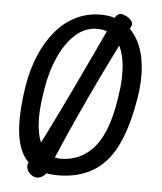

<svg xmlns="http://www.w3.org/2000/svg" viewBox="-51 -729 673 799"><g transform="rotate(5 285.0 -329.5)"><path d="M120 22 117 21Q107 16 99.5 7.5Q92 -1 89.5 -12Q87 -23 92 -33Q173 -191 248 -348.5Q323 -506 396 -663Q403 -678 414 -682.5Q425 -687 440 -679L443 -678Q458 -671 467 -659.5Q476 -648 468 -634Q387 -477 313.5 -319.5Q240 -162 174 -4Q170 6 161 13.5Q152 21 141 23.5Q130 26 120 22ZM522 -347Q503 -227 467.5 -150.5Q432 -74 376 -36Q320 2 240 7Q173 11 129.5 -10Q86 -31 64.5 -75.5Q43 -120 40.5 -188.5Q38 -257 52 -347Q64 -421 89.5 -481Q115 -541 151.5 -584Q188 -627 235.5 -650.5Q283 -674 338 -674Q394 -674 434 -649.5Q474 -625 497.5 -580.5Q521 -536 527 -476.5Q533 -417 522 -347ZM128 -320Q108 -193 136.5 -124Q165 -55 243 -63Q320 -71 368.5 -132.5Q417 -194 438 -320L442 -347Q454 -420 446.5 -480.5Q439 -541 410.5 -577.5Q382 -614 330 -614Q279 -614 238.5 -577.5Q198 -541 171 -480.5Q144 -420 132 -347Z"/></g></svg>

Font: Winky Sans Light
Style: Italic
Weight: 300
Italic angle: -8.97852°
Designer: Simon Atzbach
Foundry: typofactur
Version: Version 1.205